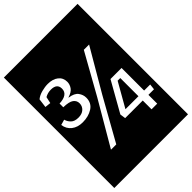

<svg xmlns="http://www.w3.org/2000/svg" viewBox="-329 -1046 1389 1389"><g transform="rotate(-45 365.0 -352.0)"><path d="M-12 -917H742V213H-12ZM95 -549 106 -599Q134 -615 166 -615Q229 -615 229 -563Q229 -503 140 -499V-461Q198 -460 221 -443Q244 -426 244 -398Q244 -369 223 -349.5Q202 -330 165 -330Q126 -330 106.5 -349.5Q87 -369 81 -393L39 -381Q45 -336 78.5 -310Q112 -284 163 -284Q222 -284 264.5 -311Q307 -338 307 -392Q307 -423 287.5 -449.5Q268 -476 217 -483V-485Q258 -497 274.5 -520.5Q291 -544 291 -571Q291 -612 260.5 -636Q230 -660 180 -660Q151 -660 116.5 -651Q82 -642 59 -623L50 -554ZM539 -650 364 -337 167 0H221L403 -325L593 -650ZM581 1H639V-89H696L701 -133H639V-364H526L395 -132L401 -89H581ZM554 -319H581V-133H448Z"/></g></svg>

Font: Zilla Slab Highlight Regular
Style: Regular
Weight: 400
Designer: Typotheque Type Foundry
Foundry: Typotheque type foundry
Version: Version 1.1; 2017; ttfautohint (v1.6)